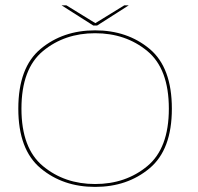

<svg xmlns="http://www.w3.org/2000/svg" viewBox="-20 -710 757 734"><path d="M343.5 4.5Q467 4.5 552 -66.8Q637 -138 637 -294.5Q637 -452 552 -523Q467 -594 343.5 -594Q220.5 -594 135.2 -523Q50 -452 50 -294.5Q50 -138 135.2 -66.8Q220.5 4.5 343.5 4.5ZM343.5 -6.5Q227 -6.5 144.5 -74.8Q62 -143 62 -294.5Q62 -447 144.5 -515Q227 -583 343.5 -583Q460.5 -583 543 -515Q625.5 -447 625.5 -294.5Q625.5 -143 543 -74.8Q460.5 -6.5 343.5 -6.5ZM336.5 -612.5H351.5L472 -689.5H455L344.5 -621.5L234 -689.5H215.5Z"/></svg>

Font: Anybody Expanded Thin
Style: Regular
Weight: 250
Width: 7
Version: Version 1.113;gftools[0.9.25]